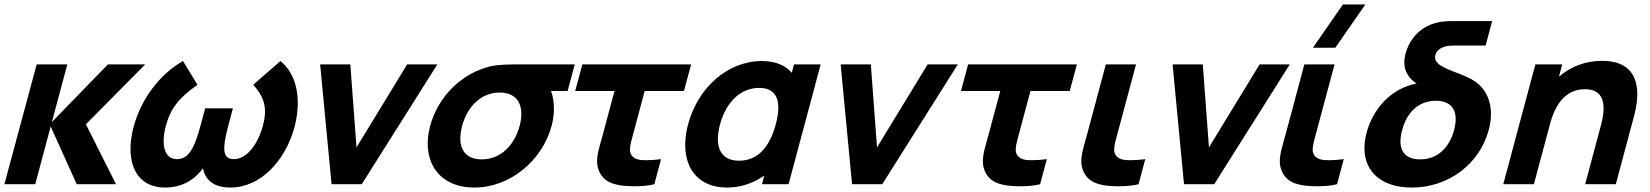

<svg xmlns="http://www.w3.org/2000/svg" viewBox="-23 -830 7434 865"><path d="M-3.3 0H135.7L205.3 -260L322.7 0H499.7L364 -270L631.3 -540H463.3L210.7 -280L280.3 -540H142.3Z M1240.4 -555 1117.7 -448C1152.2 -409.6 1170.9 -374.8 1170.9 -328.1C1170.9 -309 1167.8 -288 1161.4 -264C1139.2 -181 1089.9 -113 1029.9 -113C998.6 -113 987.4 -131.5 987.4 -163C987.4 -196.8 1000.4 -245.5 1015.6 -302L1026.3 -342H901.3L890.6 -302C862.2 -196 840.9 -113 774.9 -113C734 -113 714.2 -145.4 714.2 -194.7C714.2 -215.2 717.6 -238.7 724.4 -264C745.8 -344 786.7 -392 866.7 -448L801.4 -555C695.3 -495 612 -382 579.1 -259C569.7 -224 564.9 -190.2 564.9 -159C564.9 -58.4 614.8 15 721.6 15C780.1 15 843.4 -6.5 891.4 -72C904.4 -6.5 956.1 15 1014.6 15C1152.6 15 1263.6 -108 1303.8 -258C1313.7 -295 1318.7 -331.4 1318.7 -365.9C1318.7 -444.2 1292.9 -512.6 1240.4 -555Z M1470.7 0H1606.7L1947.3 -540H1811.3L1583.1 -166L1555.3 -540H1419.3Z M2566.4 -540H2342.4C2274.4 -540 2225.4 -540 2185.9 -531C2056.6 -500 1950.5 -395 1915.1 -263C1907.7 -235.2 1904 -208.4 1904 -183.1C1904 -67.8 1979.9 15 2113.6 15C2275.6 15 2420.3 -107 2462.1 -263C2469.3 -289.8 2472.6 -315.8 2472.6 -340.2C2472.6 -369.5 2467.9 -396.5 2459.7 -420H2534.2ZM2147.7 -112C2082.2 -112 2050.9 -148.8 2050.9 -206.4C2050.9 -223.6 2053.7 -242.6 2059.1 -263C2080.8 -344 2139.3 -413 2228.3 -413C2295 -413 2325.8 -373.3 2325.8 -316.4C2325.8 -299.9 2323.2 -281.9 2318.1 -263C2295.4 -178 2234.7 -112 2147.7 -112Z M2765.8 4C2783.3 7.2 2808.8 9.2 2835.7 9.2C2867.1 9.2 2900.5 6.5 2924.9 0L2955.2 -113C2933.1 -110.1 2909.3 -108.2 2888.1 -108.2C2880.3 -108.2 2872.9 -108.5 2866.1 -109C2845.6 -111 2824.8 -119 2817.4 -140C2815.7 -144.8 2815 -150.2 2815 -156.3C2815 -176.4 2823.3 -203.1 2832.4 -237L2881.4 -420H3058.4L3090.6 -540H2600.6L2568.4 -420H2745.4L2694.2 -229C2680.2 -176.7 2667 -138.8 2667 -104.3C2667 -90.5 2669.1 -77.3 2674 -64C2692.2 -16 2729.7 -3 2765.8 4Z M3554.3 -540 3544.2 -502C3515.3 -536 3469.9 -555 3409.4 -555C3254.4 -555 3121.2 -435 3077 -270C3068.2 -237.2 3063.9 -206 3063.9 -177.1C3063.9 -63.2 3130.6 15 3252.6 15C3313.6 15 3372 -5 3420.1 -39L3409.7 0H3529.7L3674.3 -540ZM3307.1 -106C3238.8 -106 3211.2 -146.7 3211.2 -204C3211.2 -224 3214.6 -246 3220.7 -269C3248.3 -372 3314.9 -434 3396.9 -434C3457.8 -434 3483.5 -400.1 3483.5 -344.9C3483.5 -323 3479.5 -297.8 3472 -270C3445.7 -172 3394.1 -106 3307.1 -106Z M3815.7 0H3951.7L4292.3 -540H4156.3L3928.1 -166L3900.3 -540H3764.3Z M4503.8 4C4521.3 7.2 4546.8 9.2 4573.7 9.2C4605.1 9.2 4638.5 6.5 4662.9 0L4693.2 -113C4671.1 -110.1 4647.3 -108.2 4626.1 -108.2C4618.3 -108.2 4610.9 -108.5 4604.1 -109C4583.6 -111 4562.8 -119 4555.4 -140C4553.7 -144.8 4553 -150.2 4553 -156.3C4553 -176.4 4561.3 -203.1 4570.4 -237L4619.4 -420H4796.4L4828.6 -540H4338.6L4306.4 -420H4483.4L4432.2 -229C4418.2 -176.7 4405 -138.8 4405 -104.3C4405 -90.5 4407.1 -77.3 4412 -64C4430.2 -16 4467.7 -3 4503.8 4Z M4947.3 4C4964.8 7.2 4990.3 9.2 5017.2 9.2C5048.6 9.2 5082 6.5 5106.4 0L5136.7 -113C5114.6 -110.1 5090.8 -108.2 5069.6 -108.2C5061.8 -108.2 5054.4 -108.5 5047.6 -109C5027.1 -111 5006.3 -119 4998.9 -140C4997.2 -144.8 4996.5 -150.2 4996.5 -156.3C4996.5 -176.4 5004.8 -203.1 5013.9 -237L5095.1 -540H4959.1L4875.7 -229C4861.7 -176.7 4848.5 -138.8 4848.5 -104.3C4848.5 -90.5 4850.6 -77.3 4855.5 -64C4873.7 -16 4911.2 -3 4947.3 4Z M5311.2 0H5447.2L5787.8 -540H5651.8L5423.6 -166L5395.8 -540H5259.8Z M5993 -615 6128.2 -810H6027.2L5892 -615ZM5841.6 4C5859.2 7.2 5884.7 9.2 5911.5 9.2C5943 9.2 5976.3 6.5 6000.7 0L6031 -113C6009 -110.1 5985.1 -108.2 5963.9 -108.2C5956.1 -108.2 5948.7 -108.5 5941.9 -109C5921.5 -111 5900.6 -119 5893.2 -140C5891.5 -144.8 5890.8 -150.2 5890.8 -156.3C5890.8 -176.4 5899.1 -203.1 5908.2 -237L5989.4 -540H5853.4L5770.1 -229C5756.1 -176.7 5742.8 -138.8 5742.8 -104.3C5742.8 -90.5 5744.9 -77.3 5749.9 -64C5768 -16 5805.5 -3 5841.6 4Z M6596.6 -478C6529.2 -511.6 6442.1 -526.9 6442.1 -571.7C6442.1 -575 6442.5 -578.4 6443.5 -582C6449.1 -603 6467.3 -615 6488.9 -621C6505 -625 6522 -625 6545 -625H6670L6699.5 -735H6543.5C6507.5 -735 6494.5 -735 6477.9 -733C6370.5 -720 6324.1 -644 6309.4 -589C6305.5 -574.7 6303.7 -561.5 6303.7 -549.3C6303.7 -506.3 6326 -476.1 6358.6 -453.5C6247.6 -433 6163.4 -343 6134 -233C6127.3 -208 6124 -184.5 6124 -162.6C6124 -53.1 6205 15 6337.5 15C6503.5 15 6643.2 -92 6683.9 -244C6690.8 -269.6 6694.1 -293.9 6694.1 -316.7C6694.1 -390.5 6659.2 -447.8 6596.6 -478ZM6375.5 -112C6317.1 -112 6286.4 -140.5 6286.4 -193.2C6286.4 -208.2 6288.9 -225.2 6293.9 -244C6315.9 -326 6369.3 -376 6446.3 -376C6504.8 -376 6535.1 -345.5 6535.1 -293.1C6535.1 -278.4 6532.7 -262 6527.9 -244C6506.5 -164 6452.5 -112 6375.5 -112Z M7194.5 -556C7117 -556 7051 -528 7000.3 -484.5L7015.2 -540H6894.2L6749.5 0H6887.5L6960.9 -274C6996.8 -408 7070.2 -428 7117.2 -428C7184.3 -428 7201.5 -386.5 7201.5 -342C7201.5 -309.6 7192.4 -275.6 7186.8 -255L7118.5 0H7256.5L7337.7 -303C7342.3 -320.2 7353.3 -361.4 7353.3 -405.5C7353.3 -476.8 7324.7 -556 7194.5 -556Z"/></svg>

Font: Manrope
Style: ExtraBoldItalic
Weight: 800
Italic angle: -15°
Designer: Mikhail Sharanda
Foundry: Mikhail Sharanda
Version: Version 4.502;hotconv 1.0.109;makeotfexe 2.5.65596